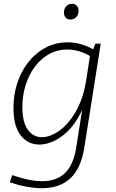

<svg xmlns="http://www.w3.org/2000/svg" viewBox="-20 -755 609 1012"><path d="M483 -525H511L424 25Q391 237 201 237Q125 237 32 206L44 168Q137 200 201 200Q279 200 323 156.5Q367 113 381 27L413 -176Q372 -86 309.5 -39.5Q247 7 187 7Q127 7 89 -41.5Q51 -90 51 -186Q51 -280 88 -359.5Q125 -439 190.5 -485.5Q256 -532 336 -532Q404 -532 471 -495ZM434 -330 454 -460Q395 -494 334 -494Q267 -494 213 -453Q159 -412 128.5 -342Q98 -272 98 -190Q98 -111 126.5 -71.5Q155 -32 201 -32Q244 -32 292 -65.5Q340 -99 379 -166Q418 -233 434 -330ZM317 -689Q317 -709 329 -722Q341 -735 360 -735Q375 -735 384.5 -725Q394 -715 394 -698Q394 -678 382 -665Q370 -652 351 -652Q335 -652 326 -662Q317 -672 317 -689Z"/></svg>

Font: Bitter Pro Light
Style: Italic
Weight: 300
Italic angle: -9°
Designer: Sol Matas, and Bitter project Authors
Foundry: Sol Matas
Version: Version 1.010